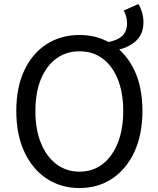

<svg xmlns="http://www.w3.org/2000/svg" viewBox="-20 -920 782 953"><path d="M569.2 -673.1 516.2 -711Q563.9 -719.8 587.2 -742.2Q610.5 -764.6 610.5 -803.8Q610.5 -820.7 606.2 -837.7Q601.9 -854.8 594.3 -867.8L667.1 -900.1Q678.3 -881.7 685.1 -858.3Q692 -834.9 692 -809.7Q692 -754.4 659.4 -721.4Q626.8 -688.5 569.2 -673.1ZM374.5 13.4Q282.6 13.4 211.7 -33.4Q140.8 -80.2 100.9 -166.2Q60.9 -252.2 60.9 -369.3Q60.9 -487 100.9 -571.3Q140.8 -655.6 211.7 -701Q282.6 -746.4 374.5 -746.4Q466.3 -746.4 536.7 -700.8Q607.1 -655.2 647.1 -571.1Q687 -487 687 -369.3Q687 -252.2 647.1 -166.2Q607.1 -80.2 536.7 -33.4Q466.3 13.4 374.5 13.4ZM374.5 -68Q440.6 -68 489 -105.3Q537.4 -142.5 564.5 -210.1Q591.6 -277.8 591.6 -369.3Q591.6 -460.8 564.5 -527.3Q537.4 -593.7 489 -629.5Q440.6 -665.4 374.5 -665.4Q309 -665.4 259.8 -629.5Q210.6 -593.7 183.1 -527.3Q155.7 -460.8 155.7 -369.3Q155.7 -277.8 183.1 -210.1Q210.6 -142.5 259.8 -105.3Q309 -68 374.5 -68Z"/></svg>

Font: Noto Sans SC Thin
Style: Regular
Weight: 100
Designer: Ryoko NISHIZUKA 西塚涼子 (kana, bopomofo & ideographs); Paul D. Hunt (Latin, Greek & Cyrillic); Sandoll Communications 산돌커뮤니
Foundry: Adobe
Version: Version 2.004-H2;hotconv 1.0.118;makeotfexe 2.5.65603